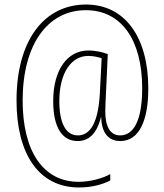

<svg xmlns="http://www.w3.org/2000/svg" viewBox="-20 -734 726 848"><path d="M635 -344C635 -568 533 -714 360 -714C177 -714 53 -559 53 -290C53 -57 149 94 329 94C382 94 431 82 467 63V35C431 55 376 69 327 69C170 69 80 -67 80 -290C80 -538 191 -689 359 -689C516 -689 608 -558 608 -344C608 -204 571 -136 511 -136C466 -136 445 -176 445 -241C445 -265 447 -300 448 -321L456 -495C435 -503 403 -511 370 -511C279 -511 215 -428 215 -287C215 -169 256 -111 323 -111C368 -111 407 -139 426 -217H427C428 -152 456 -111 511 -111C593 -111 635 -198 635 -344ZM242 -287C242 -414 296 -487 370 -487C392 -487 412 -482 429 -477L421 -322C414 -189 377 -136 324 -136C270 -136 242 -192 242 -287Z"/></svg>

Font: Noto Sans Devanagari Condensed Thin
Style: Regular
Weight: 100
Width: 3
Designer: Jelle Bosma - Monotype Design Team
Foundry: Monotype Imaging Inc.
Version: Version 2.004